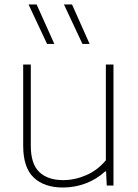

<svg xmlns="http://www.w3.org/2000/svg" viewBox="-20 -828 618 857"><path d="M83.5 -177.5V-540H117.5V-177.5Q117.5 -96 155.5 -60Q193.5 -24 262 -24Q313.5 -24 364.5 -46Q415.5 -68 452.5 -112.5V-540H486.5V0H456.5L453.5 -63H449.5Q411.5 -28 362.8 -9.5Q314 9 261 9Q177.5 9 130.5 -35.5Q83.5 -80 83.5 -177.5ZM190 -632 107.5 -808H143.5L222.5 -632ZM348 -632 265.5 -808H301.5L380 -632Z"/></svg>

Font: Encode Sans Semi Expanded Thin
Style: Regular
Weight: 250
Width: 6
Designer: Multiple Designers
Foundry: Impallari Type
Version: Version 2.000